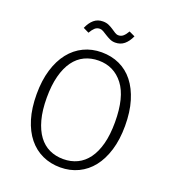

<svg xmlns="http://www.w3.org/2000/svg" viewBox="-155 -982 993 1109"><g transform="rotate(20 341.5 -427.5)"><path d="M613 -342Q613 -258 593 -192.5Q573 -127 537.5 -82Q502 -37 452 -13Q402 11 342 11Q282 11 232 -12Q182 -35 146 -79.5Q110 -124 90 -189.5Q70 -255 70 -341Q70 -425 90 -491Q110 -557 146 -602.5Q182 -648 232 -672Q282 -696 342 -696Q402 -696 452 -673Q502 -650 537.5 -605Q573 -560 593 -494Q613 -428 613 -342ZM342 -40Q389 -40 427.5 -58.5Q466 -77 493.5 -114.5Q521 -152 536 -208.5Q551 -265 551 -342Q551 -496 493.5 -570.5Q436 -645 342 -645Q295 -645 256 -626.5Q217 -608 189.5 -570Q162 -532 147 -475Q132 -418 132 -341Q132 -264 147.5 -207Q163 -150 190.5 -113Q218 -76 256.5 -58Q295 -40 342 -40ZM394 -775Q376 -775 361 -782Q346 -789 332.5 -797.5Q319 -806 307.5 -813Q296 -820 285 -820Q267 -820 254.5 -808.5Q242 -797 230 -776L195 -793Q210 -828 232.5 -847Q255 -866 287 -866Q308 -866 323.5 -859Q339 -852 351.5 -843.5Q364 -835 375 -828Q386 -821 397 -821Q414 -821 426.5 -832Q439 -843 451 -864L487 -847Q471 -812 448.5 -793.5Q426 -775 394 -775Z"/></g></svg>

Font: Jldddboxgfspflltxgxzjzlszac
Style: Regular
Weight: 300
Designer: Carrois Corporate & Edenspiekermann
Foundry: Carrois Corporate GbR & Edenspiekermann AG
Version: Version 2.001